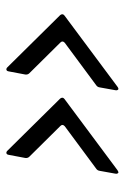

<svg xmlns="http://www.w3.org/2000/svg" viewBox="87 -582 397 612"><g transform="rotate(-90 286.0 -276.5)"><path d="M49 -101Q44 -98 42 -98Q40 -98 38.5 -101Q37 -104 38 -108L47 -158Q48 -165 54 -169L189 -269Q197 -276 190 -283L92 -382Q87 -387 88 -395L98 -448Q99 -454 103 -455Q107 -456 111 -452L277 -284Q280 -281 280 -277Q280 -273 276 -270ZM315 -101Q311 -98 308 -98Q306 -98 304.5 -101Q303 -104 304 -108L313 -158Q314 -165 320 -169L455 -269Q463 -276 456 -283L358 -382Q353 -387 354 -395L364 -448Q365 -454 369 -455Q373 -456 377 -452L543 -284Q546 -281 546 -277Q546 -273 542 -270Z"/></g></svg>

Font: Open Sauce Two
Style: Italic
Weight: 400
Italic angle: -10°
Designer: Alfredo Marco Pradil
Foundry: Creative Sauce Fz LLC
Version: Version 1.477